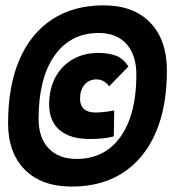

<svg xmlns="http://www.w3.org/2000/svg" viewBox="-20 -706 645 719"><path d="M248.5 -7.3Q136.2 -7.3 73.2 -70.3Q10.3 -133.3 10.3 -245.1Q10.3 -383.8 52.7 -482.4Q95.2 -581.1 175.5 -633.5Q255.9 -686 368.2 -686Q480 -686 542.5 -621.3Q605 -556.6 605 -440.9Q605 -304.7 562.5 -207.8Q520 -110.8 440.4 -59.1Q360.8 -7.3 248.5 -7.3ZM315.9 -185.5Q242.2 -185.5 203.1 -219Q164.1 -252.4 164.1 -314.9Q164.1 -373 187.3 -416.3Q210.4 -459.5 252 -483.6Q293.5 -507.8 349.1 -507.8Q383.3 -507.8 411.6 -498.5Q439.9 -489.3 460.9 -457L388.7 -382.8Q369.6 -408.7 341.3 -408.7Q313.5 -408.7 296.6 -388.9Q279.8 -369.1 279.8 -336.4Q279.8 -311 294.4 -297.9Q309.1 -284.7 336.4 -284.7Q354 -284.7 372.3 -286.9Q390.6 -289.1 407.7 -292.5L406.2 -195.3Q384.3 -189.5 361.1 -187.5Q337.9 -185.5 315.9 -185.5ZM266.6 -110.8Q372.6 -110.8 431.6 -194.3Q490.7 -277.8 490.7 -426.3Q490.7 -500 453.6 -541.3Q416.5 -582.5 349.6 -582.5Q243.7 -582.5 184.1 -497.6Q124.5 -412.6 124.5 -260.7Q124.5 -189.9 162.1 -150.4Q199.7 -110.8 266.6 -110.8Z"/></svg>

Font: Cascadia Mono NF
Style: Italic
Weight: 400
Italic angle: -10°
Monospace: yes
Designer: Aaron Bell
Foundry: Saja Typeworks
Version: Version 2404.023